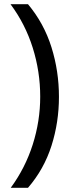

<svg xmlns="http://www.w3.org/2000/svg" viewBox="-20 -734 340 912"><path d="M260 -274Q260 -153 224.5 -41.5Q189 70 113 158H31Q100 64 135.5 -47.5Q171 -159 171 -275Q171 -394 135.5 -507Q100 -620 30 -714H113Q189 -623 224.5 -509.5Q260 -396 260 -274Z"/></svg>

Font: Noto Sans Tifinagh SIL
Style: Regular
Weight: 400
Designer: JamraPatel
Foundry: JamraPatel LLC
Version: Version 2.006; ttfautohint (v1.8.4.7-5d5b)